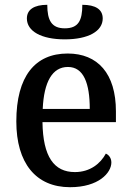

<svg xmlns="http://www.w3.org/2000/svg" viewBox="-20 -770 547 800"><path d="M250 -606C348 -606 408 -640 408 -693C408 -731 378 -750 323 -750C323 -685 307 -652 250 -652C195 -652 177 -685 177 -750C122 -750 92 -730 92 -693C92 -640 152 -606 250 -606ZM272 10C391 10 444 -50 444 -93C444 -112 433 -125 421 -130C399 -89 356 -53 292 -53C205 -53 159 -117 157 -261H463V-306C463 -464 387 -547 262 -547C126 -547 48 -452 48 -264C48 -91 129 10 272 10ZM354 -316H158C163 -429 198 -491 263 -491C329 -491 354 -422 354 -316Z"/></svg>

Font: Noto Serif SemiCondensed Medium
Style: Regular
Weight: 500
Width: 4
Designer: Monotype Design Team
Foundry: Monotype Imaging Inc.
Version: Version 2.014